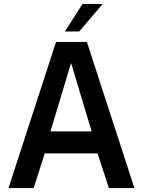

<svg xmlns="http://www.w3.org/2000/svg" viewBox="-20 -950 721 970"><path d="M23 0 263 -738H419L659 0H530L473 -175H206L150 0ZM235 -286H443L339 -632ZM308 -791 397 -930H499L380 -791Z"/></svg>

Font: Exo Thin SemiBold
Style: Regular
Weight: 600
Version: Version 2.000